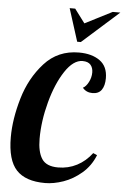

<svg xmlns="http://www.w3.org/2000/svg" viewBox="-65 -1045 715 1106"><g transform="rotate(5 292.5 -492.0)"><path d="M292 -1000 352 -811H373L585 -1000H541L384 -920L324 -1000ZM72 -41C107.3 -3 162.7 16 238 16C271.3 16 306.7 9.5 344 -3.5C381.3 -16.5 416.3 -37 449 -65C481.7 -93 506.3 -128 523 -170L500 -180C476 -148 447.3 -123.3 414 -106C380.7 -88.7 344.3 -80 305 -80C259.7 -80 228.3 -93.3 211 -120C193.7 -146.7 185 -185.3 185 -236C185 -304 194.8 -374.7 214.5 -448C234.2 -521.3 260 -582.2 292 -630.5C324 -678.8 357.7 -703 393 -703C414.3 -703 429.8 -697.3 439.5 -686C449.2 -674.7 454 -660 454 -642C454 -622.7 449.3 -604 440 -586C430.7 -568 420 -556 408 -550C422 -532.7 441 -524 465 -524C489 -524 506.7 -532.2 518 -548.5C529.3 -564.8 535 -587.3 535 -616C535 -661.3 519.7 -695 489 -717C458.3 -739 418 -750 368 -750C287.3 -750 220.8 -721.2 168.5 -663.5C116.2 -605.8 78.2 -536.7 54.5 -456C30.8 -375.3 19 -300 19 -230C19 -142 36.7 -79 72 -41Z"/></g></svg>

Font: DonutKreme
Style: Regular
Weight: 400
Designer: Impallari Type
Foundry: Impallari Type
Version: Version 2.100